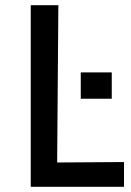

<svg xmlns="http://www.w3.org/2000/svg" viewBox="-20 -717 503 737"><path d="M290 -338V-439H409V-338ZM98 0V-697H204L199 -42L152 -93L456 -95V0Z"/></svg>

Font: Ruda SemiBold
Style: Regular
Weight: 600
Designer: Mariela Monsalve and Angelina Sanchez
Foundry: Mariela Monsalve and Angelina Sanchez
Version: Version 2.001